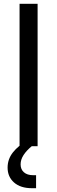

<svg xmlns="http://www.w3.org/2000/svg" viewBox="-20 -770 301 1011"><path d="M178 0H83V-750H178ZM148.5 221Q88 221 54 191Q20 161 20 112.5Q20 68 48.2 32.2Q76.5 -3.5 129 -34H147V0Q119 23 103.8 46.8Q88.5 70.5 88.5 95.5Q88.5 122 106 137.2Q123.5 152.5 154 152.5H170V221Z"/></svg>

Font: Mohave Medium
Style: Regular
Weight: 500
Designer: Gumpita Rahayu
Foundry: Tokotype
Version: Version 2.003